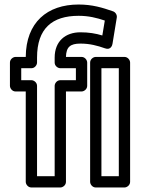

<svg xmlns="http://www.w3.org/2000/svg" viewBox="-20 -805 646 850"><path d="M336 -662C270 -662 222 -623 222 -550V-528C222 -513 236 -503 247 -503H316V-450H247C232 -450 222 -436 222 -425V-25H144V-425C144 -440 130 -450 119 -450H74V-503H119C134 -503 144 -517 144 -528V-550C144 -679 211 -735 328 -735C373 -735 408 -726 444 -714L433 -648C403 -657 373 -662 336 -662ZM336 -612C378 -612 411 -603 445 -591C470 -582 477 -604 478 -611L497 -727C499 -738 492 -751 480 -755C434 -771 389 -785 328 -785C189 -785 95 -706 94 -553H49C38 -553 24 -543 24 -528V-425C24 -414 34 -400 49 -400H94V0C94 11 104 25 119 25H247C258 25 272 15 272 0V-400H341C352 -400 366 -410 366 -425V-528C366 -539 356 -553 341 -553H272C273 -597 291 -612 336 -612ZM506 -25H429V-503H506ZM531 25C542 25 556 15 556 0V-528C556 -539 546 -553 531 -553H404C393 -553 379 -543 379 -528V0C379 11 389 25 404 25Z"/></svg>

Font: Asimov
Style: NarOu
Weight: 500
Designer: Google
Version: Version 2.000980; 2014